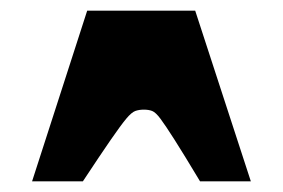

<svg xmlns="http://www.w3.org/2000/svg" viewBox="-20 -720 529 359"><path d="M40 -381 143 -700H345L449 -381H354Q324 -431 306.5 -458.5Q289 -486 280 -498Q271 -510 264.5 -512.5Q258 -515 249 -515Q240 -515 233 -512.5Q226 -510 216 -498Q206 -486 187 -458.5Q168 -431 135 -381Z"/></svg>

Font: Ojuju ExtraLight ExtraBold
Style: Regular
Weight: 800
Version: Version 1.000